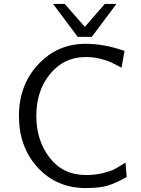

<svg xmlns="http://www.w3.org/2000/svg" viewBox="-20 -935 717 973"><path d="M249 -915H308L410 -799L511 -915H570L445 -748H374ZM76 -347Q76 -504 173.5 -608.5Q271 -713 414 -713Q508 -713 611 -677L596 -592Q558 -612 542.5 -619.5Q527 -627 491 -636.5Q455 -646 414 -646Q305 -646 234.5 -561Q164 -476 164 -347Q164 -223 232 -135.5Q300 -48 415 -48Q464 -48 503 -58Q542 -68 559 -77Q576 -86 616 -111L622 -38Q567 -7 526 5.5Q485 18 415 18Q267 18 171.5 -85.5Q76 -189 76 -347Z"/></svg>

Font: Coval
Style: Light
Weight: 300
Foundry: Context Ltd
Version: Version 001.000